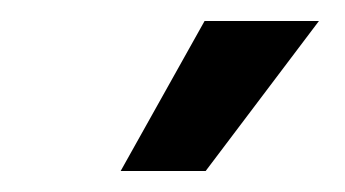

<svg xmlns="http://www.w3.org/2000/svg" viewBox="-20 -764 329 183"><path d="M95 -601 175 -744H284L176 -601Z"/></svg>

Font: Murecho Thin Medium
Style: Regular
Weight: 500
Version: Version 1.010